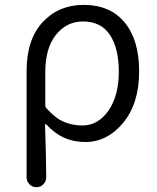

<svg xmlns="http://www.w3.org/2000/svg" viewBox="-20 -572 648 793"><path d="M89.8 160.2V-277.3Q89.8 -409.2 156.2 -480.5Q222.7 -551.8 325.2 -551.8Q435.5 -551.8 495.1 -479Q554.7 -406.2 554.7 -277.3Q554.7 -144.5 488.8 -64.9Q422.9 14.6 332 14.6Q236.3 14.6 170.9 -58.6Q169.9 -59.6 168 -59.1Q166 -58.6 166 -56.6Q170.9 88.9 170.9 161.1Q170.9 176.8 159.2 189Q147.5 201.2 130.4 201.2Q113.3 201.2 101.6 189Q89.8 176.8 89.8 160.2ZM320.3 -53.7Q384.8 -53.7 427.7 -114.7Q470.7 -175.8 470.7 -276.4Q470.7 -372.1 434.1 -427.7Q397.5 -483.4 322.3 -483.4Q255.9 -483.4 211.4 -428.7Q167 -374 167 -272.5V-137.7Q167 -129.9 171.9 -125Q208 -84 243.7 -68.8Q279.3 -53.7 320.3 -53.7Z"/></svg>

Font: Gen Jyuu Gothic Normal
Style: Regular
Weight: 300
Designer: [Source Han Sans]
Ryoko NISHIZUKA  (kana & ideographs); Paul D. Hunt (Latin, Greek & Cyrillic); Wenlong ZHANG  (bopomofo
Version: Version 1.002.20150607